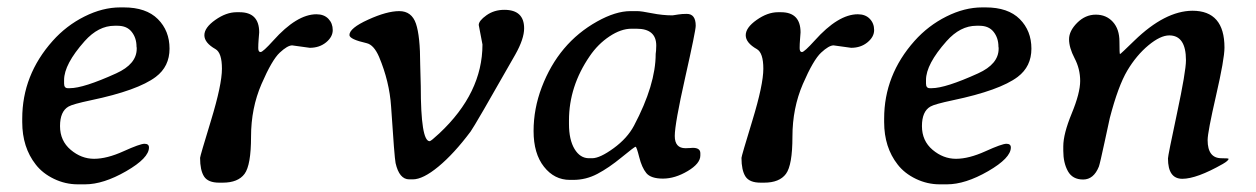

<svg xmlns="http://www.w3.org/2000/svg" viewBox="-20 -479 3309 506"><path d="M148.9 -268.1V-258.8Q148.9 -246.6 158.7 -246.6H164.1Q200.2 -246.6 286.1 -285.6Q340.3 -310.1 340.3 -350.6V-353L339.8 -356Q339.8 -378.9 327.1 -395Q314.5 -411.1 290 -411.1H281.7Q239.3 -411.1 203.1 -370.6Q148.9 -309.6 148.9 -268.1ZM204.1 6.8H185.1Q152.3 6.8 122.3 -7.6Q92.3 -22 74.2 -45.4Q38.6 -90.8 38.6 -157.2V-166.5Q38.6 -281.2 118.7 -371.1Q154.8 -411.6 202.6 -435.5Q250.5 -459.5 296.9 -459.5H306.2Q365.2 -459.5 396 -428.7Q426.8 -397.9 426.8 -350.8Q426.8 -303.7 390.6 -276.4Q343.3 -240.7 219.7 -214.8Q171.4 -204.6 160.6 -198.2Q138.2 -185.5 138.2 -146.7Q138.2 -107.9 166.3 -84.2Q194.3 -60.5 228 -60.5Q261.7 -60.5 305.4 -80.3Q349.1 -100.1 360.8 -100.1Q372.6 -100.1 372.6 -90.3Q372.6 -62.5 312.5 -27.8Q252.4 6.8 204.1 6.8Z M566.9 2.4H557.6Q528.3 2.4 517.8 -13.9Q507.3 -30.3 507.3 -63Q507.3 -67.4 536.1 -161.6Q564.9 -255.9 564.9 -297.9Q564.9 -339.8 547.9 -349.6Q518.6 -366.2 518.6 -386.2Q518.6 -406.2 547.4 -426.5Q576.2 -446.8 603.5 -446.8H611.3Q663.1 -446.8 663.1 -393.6L661.6 -375Q660.6 -362.8 660.6 -352.3Q660.6 -341.8 666.7 -341.8Q672.9 -341.8 700.2 -372.1Q762.2 -441.4 814 -441.4Q834 -441.4 845.5 -429.4Q856.9 -417.5 856.9 -399.7Q856.9 -381.8 839.4 -367.4Q821.8 -353 796.4 -353L750 -359.4Q737.8 -359.4 717.3 -340.3Q696.8 -321.3 669.2 -257.6Q641.6 -193.8 641.6 -118.9Q641.6 -43.9 624.5 -20.8Q607.4 2.4 566.9 2.4Z M1309.1 -453.1Q1361.3 -453.1 1361.3 -404.3Q1361.3 -376.5 1337.9 -335Q1231.4 -147.5 1220.2 -132.3Q1176.3 -73.7 1135.5 -40Q1094.7 -6.3 1067.9 -6.3H1058.6Q1032.2 -6.3 1022.5 -49.3Q1019.5 -63.5 1010.7 -198.2Q1006.3 -264.2 979 -329.1Q965.3 -360.8 946.3 -365.2Q900.9 -375.5 900.9 -386.7Q900.9 -404.8 950.2 -427.2Q999.5 -449.7 1032.2 -449.7Q1064.9 -449.7 1076.2 -416.7Q1087.4 -383.8 1087.4 -309.1L1088.9 -252.4Q1088.9 -106.9 1112.3 -106.9Q1115.7 -106.9 1137.7 -127.4Q1251.5 -233.9 1251.5 -361.8L1241.7 -413.1Q1241.7 -424.3 1262 -438.7Q1282.2 -453.1 1309.1 -453.1Z M1532.2 -62H1540.5Q1561 -62 1597.2 -88.4Q1633.3 -114.7 1650.9 -147.9Q1708 -255.9 1708 -336.9L1709 -345.7L1709.5 -358.9Q1709.5 -403.3 1657.7 -403.3H1644Q1616.7 -403.3 1586.2 -383.1Q1555.7 -362.8 1534.2 -331.1Q1479.5 -251.5 1479.5 -161.6V-152.3Q1479.5 -110.8 1494.1 -86.4Q1508.8 -62 1532.2 -62ZM1641.6 -449.7H1659.7Q1669.9 -449.7 1698 -444.1Q1726.1 -438.5 1752.4 -438.5L1768.1 -440.9Q1777.3 -442.4 1790 -442.4Q1813.5 -442.4 1813.5 -411.1Q1813.5 -397.9 1785.9 -275.4Q1758.3 -152.8 1758.3 -120.6Q1758.3 -88.4 1786.6 -88.4L1798.8 -88.9L1805.7 -89.4Q1825.7 -89.4 1825.7 -75.2V-69.3Q1825.7 -47.9 1792.2 -28.1Q1758.8 -8.3 1727.1 -8.3Q1695.3 -8.3 1683.3 -22.9Q1671.4 -37.6 1664.6 -64.9Q1657.7 -92.3 1655 -92.3Q1652.3 -92.3 1618.4 -64.5Q1584.5 -36.6 1554.4 -20.8Q1524.4 -4.9 1490.7 -4.9H1481.9Q1440.9 -4.9 1413.6 -39.6Q1386.2 -74.2 1386.2 -133.8Q1386.2 -192.4 1407.7 -249Q1452.1 -365.7 1553.7 -422.4Q1602.5 -449.7 1641.6 -449.7Z M1993.7 2.4H1984.4Q1955.1 2.4 1944.6 -13.9Q1934.1 -30.3 1934.1 -63Q1934.1 -67.4 1962.9 -161.6Q1991.7 -255.9 1991.7 -297.9Q1991.7 -339.8 1974.6 -349.6Q1945.3 -366.2 1945.3 -386.2Q1945.3 -406.2 1974.1 -426.5Q2002.9 -446.8 2030.3 -446.8H2038.1Q2089.8 -446.8 2089.8 -393.6L2088.4 -375Q2087.4 -362.8 2087.4 -352.3Q2087.4 -341.8 2093.5 -341.8Q2099.6 -341.8 2127 -372.1Q2189 -441.4 2240.7 -441.4Q2260.7 -441.4 2272.2 -429.4Q2283.7 -417.5 2283.7 -399.7Q2283.7 -381.8 2266.1 -367.4Q2248.5 -353 2223.1 -353L2176.8 -359.4Q2164.6 -359.4 2144 -340.3Q2123.5 -321.3 2095.9 -257.6Q2068.4 -193.8 2068.4 -118.9Q2068.4 -43.9 2051.3 -20.8Q2034.2 2.4 1993.7 2.4Z M2420.4 -268.1V-258.8Q2420.4 -246.6 2430.2 -246.6H2435.5Q2471.7 -246.6 2557.6 -285.6Q2611.8 -310.1 2611.8 -350.6V-353L2611.3 -356Q2611.3 -378.9 2598.6 -395Q2585.9 -411.1 2561.5 -411.1H2553.2Q2510.7 -411.1 2474.6 -370.6Q2420.4 -309.6 2420.4 -268.1ZM2475.6 6.8H2456.5Q2423.8 6.8 2393.8 -7.6Q2363.8 -22 2345.7 -45.4Q2310.1 -90.8 2310.1 -157.2V-166.5Q2310.1 -281.2 2390.1 -371.1Q2426.3 -411.6 2474.1 -435.5Q2522 -459.5 2568.4 -459.5H2577.6Q2636.7 -459.5 2667.5 -428.7Q2698.2 -397.9 2698.2 -350.8Q2698.2 -303.7 2662.1 -276.4Q2614.7 -240.7 2491.2 -214.8Q2442.9 -204.6 2432.1 -198.2Q2409.7 -185.5 2409.7 -146.7Q2409.7 -107.9 2437.7 -84.2Q2465.8 -60.5 2499.5 -60.5Q2533.2 -60.5 2576.9 -80.3Q2620.6 -100.1 2632.3 -100.1Q2644 -100.1 2644 -90.3Q2644 -62.5 2584 -27.8Q2523.9 6.8 2475.6 6.8Z M3105.5 -320.3Q3105.5 -385.7 3061.5 -385.7Q3038.1 -385.7 3006.6 -359.6Q2975.1 -333.5 2950.9 -293Q2926.8 -252.4 2904.8 -168Q2903.3 -161.6 2891.1 -104.7Q2878.9 -47.9 2876 -40Q2862.3 -5.9 2834.5 -5.9Q2806.6 -5.9 2794.4 -27.8Q2782.2 -49.8 2782.2 -81.5V-93.3Q2782.2 -126 2804.4 -179.9Q2826.7 -233.9 2826.7 -265.6Q2826.7 -297.4 2812 -325.4Q2797.4 -353.5 2797.4 -375.5Q2797.4 -397.5 2818.8 -418.9Q2840.3 -440.4 2867.9 -440.4Q2895.5 -440.4 2912.8 -421.4Q2930.2 -402.3 2930.2 -369.4Q2930.2 -336.4 2931.6 -336.4Q2933.1 -336.4 2969.7 -372.1Q3050.3 -450.2 3122.6 -450.7Q3207 -450.7 3207 -353.5Q3207 -323.7 3184.8 -227.1Q3162.6 -130.4 3162.6 -109.9Q3162.6 -62 3199.2 -62Q3217.8 -62 3217.8 -60.5Q3217.8 -55.7 3202.6 -46.9Q3133.8 -7.8 3095.9 -7.8Q3058.1 -7.8 3058.1 -61.5Q3058.1 -68.8 3081.8 -179.9Q3105.5 -291 3105.5 -320.3Z"/></svg>

Font: Averia Serif Libre
Style: Italic
Weight: 400
Italic angle: -7.90001°
Version: Version 1.002